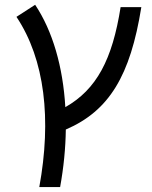

<svg xmlns="http://www.w3.org/2000/svg" viewBox="-20 -547 626 792"><path d="M142.1 224.6H228C242.7 143.6 250.5 64 251.5 -12.7C430.7 -89.8 517.6 -234.9 563 -517.6H477.5C443.4 -301.3 378.4 -178.2 249.5 -105C239.7 -271.5 197.3 -418.9 125 -527.3L47.9 -477.5C165.5 -301.3 192.9 -53.7 142.1 224.6Z"/></svg>

Font: Cascadia Mono NF SemiLight
Style: Italic
Weight: 350
Italic angle: -10°
Monospace: yes
Designer: Aaron Bell
Foundry: Saja Typeworks
Version: Version 2404.023